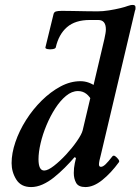

<svg xmlns="http://www.w3.org/2000/svg" viewBox="-20 -745 569 778"><path d="M106 13Q65 13 46 -17.5Q27 -48 27 -84Q27 -124 42.5 -169.5Q58 -215 85.5 -258.5Q113 -302 149 -337.5Q185 -373 225 -394.5Q265 -416 306 -416Q341 -416 372 -392L354 -379L403 -587Q406 -601 407.5 -610Q409 -619 409 -626Q409 -664 378 -664H344Q285 -664 251.5 -635Q218 -606 206 -553Q205 -548 194 -546Q183 -544 173 -546Q163 -548 164 -553L197 -688Q199 -696 206.5 -698.5Q214 -701 231 -701Q247 -701 273.5 -700.5Q300 -700 328 -699.5Q356 -699 375 -699Q397 -699 422 -703Q447 -707 467.5 -712Q488 -717 498 -721Q507 -724 510.5 -724.5Q514 -725 518 -725Q529 -725 529 -716Q529 -712 529 -709Q529 -706 527 -702L389 -119Q385 -105 383 -94.5Q381 -84 381 -79Q381 -74 383 -71.5Q385 -69 389 -69Q397 -69 408 -79.5Q419 -90 435 -111Q440 -117 447 -112Q454 -107 459.5 -99.5Q465 -92 462 -88Q430 -44 394.5 -15.5Q359 13 326 13Q298 13 288.5 -4Q279 -21 279 -44Q279 -55 280 -64Q281 -73 283 -83Q285 -93 288 -105L282 -108Q264 -87 242.5 -65.5Q221 -44 198.5 -26Q176 -8 152.5 2.5Q129 13 106 13ZM159 -54Q174 -54 198.5 -73Q223 -92 248 -119Q273 -146 292 -173.5Q311 -201 315 -217L351 -369L355 -332Q344 -354 329.5 -365Q315 -376 296 -376Q271 -376 247.5 -356.5Q224 -337 204 -306Q184 -275 168.5 -238Q153 -201 144.5 -164.5Q136 -128 136 -100Q136 -54 159 -54Z"/></svg>

Font: Junicode VF
Style: Italic
Weight: 400
Italic angle: -11°
Designer: Peter S. Baker
Version: Version 2.209